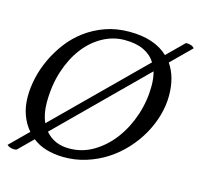

<svg xmlns="http://www.w3.org/2000/svg" viewBox="-111 -861 1058 1020"><g transform="rotate(15 417.5 -351.0)"><path d="M50 -251Q50 -300 62 -353.5Q74 -407 98.5 -459.5Q123 -512 159 -559.5Q195 -607 243.5 -643Q292 -679 352 -700.5Q412 -722 484 -722Q623 -722 697 -651L789 -742Q824 -742 835 -725L727 -618Q774 -550 774 -448Q774 -394 758.5 -339Q743 -284 714 -232.5Q685 -181 643.5 -136Q602 -91 551 -58Q500 -25 439.5 -6Q379 13 313 12Q263 11 220.5 -1.5Q178 -14 145 -40L67 37Q62 40 55 40Q27 40 13 26L112 -72Q83 -105 66.5 -150Q50 -195 50 -251ZM156 -246Q156 -182 177 -137L641 -596Q618 -633 576 -653Q534 -673 471 -673Q408 -673 350.5 -641.5Q293 -610 250 -553.5Q207 -497 181.5 -418.5Q156 -340 156 -246ZM331 -40Q404 -39 466.5 -76.5Q529 -114 574.5 -175.5Q620 -237 645.5 -315Q671 -393 671 -474Q671 -495 668.5 -515Q666 -535 661 -552L202 -97Q251 -40 331 -40Z"/></g></svg>

Font: Lusitana
Style: Italic
Weight: 400
Italic angle: -12°
Designer: Ana Paula Megda
Foundry: Ana Paula Megda
Version: Version 1.000; ttfautohint (v1.1) -l 8 -r 50 -G 200 -x 14 -D